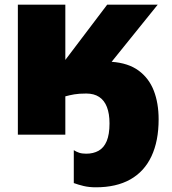

<svg xmlns="http://www.w3.org/2000/svg" viewBox="-20 -573 732 817"><path d="M655 -65Q655 27 624.5 92Q594 157 534.5 190.5Q475 224 388 224Q359 224 336 218.5Q313 213 294 206V66Q305 73 317 77Q329 81 347 81Q377 81 399.5 68.5Q422 56 434 27.5Q446 -1 446 -48Q446 -89 435 -117.5Q424 -146 402 -160.5Q380 -175 347 -175Q316 -175 296 -171.5Q276 -168 258 -163V0H56V-553H258V-318L436 -553H651L455 -310Q526 -305 570 -272.5Q614 -240 634.5 -187Q655 -134 655 -65Z"/></svg>

Font: Noto Sans Display Black
Style: Regular
Weight: 900
Designer: Monotype Design Team
Foundry: Monotype Imaging Inc.
Version: Version 2.003